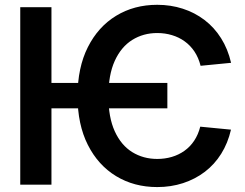

<svg xmlns="http://www.w3.org/2000/svg" viewBox="-20 -757 1003 787"><path d="M666 -417V-313H164.1V-417ZM927.2 -499.5 802.2 -487.3Q793.9 -520.5 777.1 -545.7Q760.3 -570.8 736.8 -587.6Q713.4 -604.5 684.8 -613Q656.2 -621.6 624.5 -621.6Q567.4 -621.6 522 -593.3Q476.6 -564.9 450.4 -507.6Q424.3 -450.2 424.3 -362.8Q424.3 -275.9 450.4 -218.8Q476.6 -161.6 522 -133.5Q567.4 -105.5 624.5 -105.5Q655.8 -105.5 684.1 -113.8Q712.4 -122.1 735.8 -138.7Q759.3 -155.3 775.9 -180.2Q792.5 -205.1 800.8 -237.8L926.8 -225.6Q914.1 -170.4 886.7 -126.7Q859.4 -83 819.6 -52.7Q779.8 -22.5 730.2 -6.3Q680.7 9.8 624.5 9.8Q529.8 9.8 456.1 -34.9Q382.3 -79.6 340.1 -163.1Q297.9 -246.6 297.9 -362.8Q297.9 -480 340.1 -563.7Q382.3 -647.5 456.1 -692.4Q529.8 -737.3 624.5 -737.3Q679.7 -737.3 729 -721.4Q778.3 -705.6 818.4 -675Q858.4 -644.5 886.2 -600.3Q914.1 -556.2 927.2 -499.5ZM190.9 -727.5V0H63V-727.5Z"/></svg>

Font: Inter 28pt SemiBold
Style: Regular
Weight: 600
Designer: Rasmus Andersson
Foundry: rsms
Version: Version 4.001;git-66647c0bb